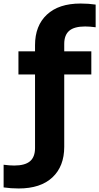

<svg xmlns="http://www.w3.org/2000/svg" viewBox="-88 -838 562 1088"><path d="M18 230Q-5.5 230 -25.5 228.5Q-45.5 227 -67.5 224V95.5Q-33.5 100 -7.5 100Q53.5 100 82 75.8Q110.5 51.5 110.5 1V-416H16.5V-547H110.5V-582Q110.5 -692.5 177.8 -755.2Q245 -818 368.5 -818Q392.5 -818 412.5 -816.5Q432.5 -815 454 -812V-683.5Q420.5 -688 394.5 -688Q333 -688 304.5 -663.8Q276 -639.5 276 -589V-547H429.5V-416H276V-6Q276 104.5 209 167.2Q142 230 18 230Z"/></svg>

Font: Encode Sans SmExp
Style: Bold
Weight: 700
Width: 6
Designer: Multiple Designers
Foundry: Impallari Type
Version: Version 3.002; ttfautohint (v1.8.3) -l 8 -r 50 -G 200 -x 14 